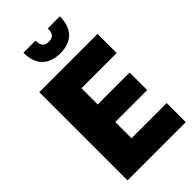

<svg xmlns="http://www.w3.org/2000/svg" viewBox="-289 -1049 1132 1132"><g transform="rotate(-45 277.5 -483.0)"><path d="M249 -159.2V-294.9H515.1V-440.9H249V-576.2H542.5V-735.8H56.6V0H542.5V-159.2ZM358.4 -966.3C358.4 -920.9 340.8 -906.2 307.1 -906.2C273.4 -906.2 255.9 -920.9 255.9 -966.3H154.8C154.8 -866.2 208 -809.6 307.1 -809.6C406.2 -809.6 458.5 -866.2 458.5 -966.3Z"/></g></svg>

Font: Estedad Black
Style: Regular
Weight: 900
Designer: Amin Abedi
Version: Version 7.3